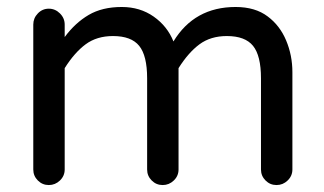

<svg xmlns="http://www.w3.org/2000/svg" viewBox="-20 -529 936 555"><path d="M76.2 -39.1V-458Q76.2 -476.6 89.4 -490.2Q102.5 -503.9 121.1 -503.9Q139.6 -503.9 153.3 -490.2Q167 -476.6 167 -458V-421.9Q197.3 -462.9 236.3 -485.8Q275.4 -508.8 332 -508.8Q384.8 -508.8 424.3 -481Q463.9 -453.1 481.4 -409.2Q542 -508.8 661.1 -508.8Q717.8 -508.8 753.9 -481.4Q789.1 -455.1 807.1 -412.1Q825.2 -369.1 825.2 -320.3V-39.1Q825.2 -20.5 811.5 -7.3Q797.9 5.9 779.3 5.9Q760.7 5.9 747.6 -7.3Q734.4 -20.5 734.4 -39.1V-302.7Q734.4 -368.2 711.4 -396.5Q688.5 -424.8 635.7 -424.8Q588.9 -424.8 556.6 -400.9Q524.4 -377 496.1 -332V-39.1Q496.1 -20.5 482.4 -7.3Q468.8 5.9 450.2 5.9Q431.6 5.9 418.5 -7.3Q405.3 -20.5 405.3 -39.1V-302.7Q405.3 -368.2 382.3 -396.5Q359.4 -424.8 306.6 -424.8Q259.8 -424.8 227.5 -400.9Q195.3 -377 167 -332V-39.1Q167 -20.5 153.3 -7.3Q139.6 5.9 121.1 5.9Q102.5 5.9 89.4 -7.3Q76.2 -20.5 76.2 -39.1Z"/></svg>

Font: jf-openhuninn-2.0
Style: Regular
Weight: 400
Designer: [Kosugi Maru]
Designed by MOTOYA      

[Varela Round]
Joe Prince (Latin component); Avraham Cornfeld (Hebrew component)
Foundry: justfont CO.,LTD.
Version: 2.0